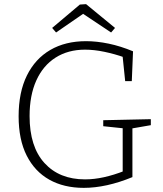

<svg xmlns="http://www.w3.org/2000/svg" viewBox="-20 -901 789 928"><path d="M385 7Q289 7 218.5 -32.5Q148 -72 109 -149Q70 -226 70 -339Q70 -455 110 -536Q150 -617 223 -659.5Q296 -702 396 -702Q448 -702 505.5 -690Q563 -678 623 -653L617 -509H585L572 -635L580 -624Q535 -640 485 -650.5Q435 -661 391 -661Q309 -661 248.5 -622.5Q188 -584 155.5 -512Q123 -440 123 -340Q123 -192 195 -113Q267 -34 391 -34Q435 -34 482.5 -44.5Q530 -55 581 -75L573 -61V-291L584 -280L479 -291V-320L709 -325V-296L611 -279L620 -291V-45Q557 -19 498 -6Q439 7 385 7ZM251 -744 232 -766 366 -879 396 -881 536 -766 517 -744 367 -844H396Z"/></svg>

Font: Bitter Thin Light
Style: Regular
Weight: 300
Version: Version 2.002